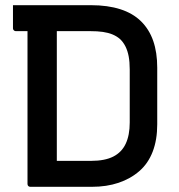

<svg xmlns="http://www.w3.org/2000/svg" viewBox="-20 -720 690 740"><path d="M586 -241Q586 -181 568.5 -135.5Q551 -90 517 -60.5Q483 -31 437 -15.5Q391 0 334 0Q311 0 283 0Q255 0 227 0Q199 0 173 0Q147 0 127 0Q107 0 97 0Q92 0 89 -3Q86 -6 86 -11Q86 -91 86 -170.5Q86 -250 86 -329.5Q86 -409 86 -488.5Q86 -568 86 -647H207L199 -629Q199 -602 199 -571.5Q199 -541 199 -514Q199 -461 199 -409.5Q199 -358 199 -307.5Q199 -257 199 -205.5Q199 -154 199 -100Q214 -100 236.5 -100Q259 -100 284.5 -100Q310 -100 331 -100Q384 -100 416.5 -116.5Q449 -133 464.5 -166Q480 -199 480 -248V-452Q480 -481 476 -502.5Q472 -524 463.5 -541Q455 -558 442 -570Q429 -581 413 -587.5Q397 -594 376.5 -597Q356 -600 327 -600Q294 -600 256.5 -600Q219 -600 180.5 -600Q142 -600 106.5 -600Q71 -600 41 -600Q38 -600 35.5 -601.5Q33 -603 31.5 -605.5Q30 -608 30 -611Q30 -631 30 -655Q30 -679 30 -700Q61 -700 97.5 -700Q134 -700 173.5 -700Q213 -700 253 -700Q293 -700 331 -700Q395 -700 443.5 -684.5Q492 -669 523.5 -638Q555 -607 570.5 -562.5Q586 -518 586 -459Z"/></svg>

Font: Recursive Medium
Style: Regular
Weight: 500
Version: Version 1.085